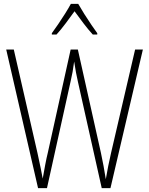

<svg xmlns="http://www.w3.org/2000/svg" viewBox="-20 -969 768 989"><path d="M716 -714 549 0H504L382 -545Q376 -572 371.5 -595Q367 -618 362 -652Q358 -621 354 -599Q350 -577 344 -551L222 0H176L12 -714H51L173 -181Q183 -136 189.5 -103.5Q196 -71 200 -49Q206 -84 213 -120.5Q220 -157 226 -181L344 -714H381L500 -181Q508 -143 513.5 -113.5Q519 -84 525 -46Q531 -82 537.5 -114Q544 -146 552 -181L676 -714ZM383 -949Q396 -926 414.5 -896.5Q433 -867 451.5 -840Q470 -813 481 -798V-791H458Q435 -816 410 -849Q385 -882 364 -911Q344 -883 318.5 -849Q293 -815 271 -791H247V-798Q261 -817 279.5 -844Q298 -871 315.5 -899Q333 -927 345 -949Z"/></svg>

Font: Noto Sans Khmer UI Condensed ExtraLight
Style: Regular
Weight: 200
Width: 3
Designer: Danh Hong and the Monotype Design Team
Foundry: Monotype Imaging Inc.
Version: Version 2.002; ttfautohint (v1.8.4.7-5d5b)